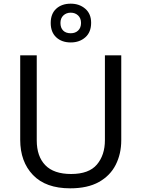

<svg xmlns="http://www.w3.org/2000/svg" viewBox="-20 -1015 771 1045"><path d="M640 -252Q640 -178 610 -118.5Q580 -59 518.5 -24.5Q457 10 362 10Q229 10 159.5 -62.5Q90 -135 90 -254V-714H180V-251Q180 -164 226.5 -116Q273 -68 367 -68Q464 -68 507.5 -119.5Q551 -171 551 -252V-714H640ZM365 -784Q316 -784 286 -812Q256 -840 256 -890Q256 -940 286 -967.5Q316 -995 365 -995Q412 -995 444 -967.5Q476 -940 476 -891Q476 -840 444.5 -812Q413 -784 365 -784ZM365 -834Q390 -834 405.5 -849Q421 -864 421 -890Q421 -916 405 -931Q389 -946 365 -946Q341 -946 325 -931Q309 -916 309 -890Q309 -864 323.5 -849Q338 -834 365 -834Z"/></svg>

Font: Noto Znamenny Musical Notation
Style: Regular
Weight: 400
Version: Version 1.003; ttfautohint (v1.8.4.7-5d5b)